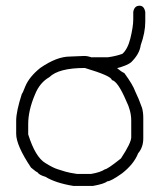

<svg xmlns="http://www.w3.org/2000/svg" viewBox="-20 -646 540 655"><path d="M76.2 -222.7V-187.5Q100.6 -109.9 134.8 -89.8Q161.1 -73.2 177.7 -68.4L203.1 -60.5Q215.8 -56.6 242.2 -52.7H291Q322.8 -58.1 337.9 -68.4Q346.2 -68.4 392.6 -105.5Q427.7 -158.7 427.7 -177.7V-234.4Q427.7 -268.1 410.2 -302.7Q381.8 -369.1 361.3 -373Q361.3 -386.7 269.5 -414.1Q180.2 -414.1 148.4 -382.8Q115.7 -364.3 99.6 -324.2Q76.2 -269.5 76.2 -222.7ZM379.4 -413.6Q391.6 -402.8 404.3 -396.5Q433.6 -356.4 441.4 -334Q453.1 -310.5 464.8 -277.3Q468.8 -261.7 468.8 -244.1V-173.8Q468.8 -143.6 451.2 -123Q437 -86.4 396.5 -54.7Q357.9 -27.3 345.7 -27.3Q335.9 -18.6 296.9 -11.7H230.5Q169.9 -21.5 134.8 -43Q113.8 -48.8 107.4 -58.6Q104.5 -58.6 85.9 -74.2Q35.2 -149.9 35.2 -189.5V-234.4Q35.2 -266.1 54.7 -326.2Q56.6 -326.2 66.4 -351.6Q80.1 -384.3 117.2 -414.1Q173.3 -453.1 218.8 -453.1Q256.3 -455.1 267.6 -455.1Q278.8 -455.1 293.5 -450.2Q294.9 -450.7 295.9 -450.7H348.6Q376.5 -454.6 397.5 -462.4Q415.5 -478 424.8 -515.1Q434.6 -555.7 434.6 -579.6V-605Q438 -626.5 456.1 -626.5Q471.7 -626.5 475.6 -605V-571.8Q475.6 -535.2 460 -491.7Q456.1 -461.4 426.8 -433.1Q412.1 -421.9 379.4 -413.6Z"/></svg>

Font: CEF Fonts CJK Mono
Style: Regular
Weight: 400
Designer: PartyBoss (派对大魔王)
Version: Release 2.25